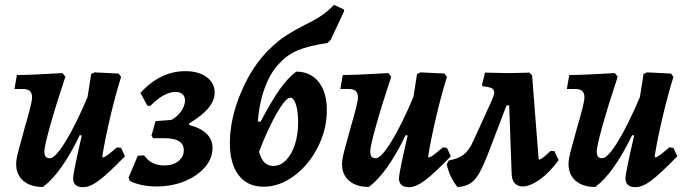

<svg xmlns="http://www.w3.org/2000/svg" viewBox="-20 -764 2846 796"><path d="M498 -116Q427 -43 390 -15.5Q353 12 325 12Q283 12 283 -25Q283 -46 319 -202L311 -204Q234 -45 158 11Q106 11 76.5 -14.5Q47 -40 47 -84Q47 -103 56 -137.5Q65 -172 82 -233Q113 -338 113 -360Q113 -378 104 -386.5Q95 -395 75 -395H40L50 -453Q107 -453 239 -461L251 -446Q212 -329 188 -243Q164 -157 164 -137Q164 -122 169 -115Q174 -108 187 -108Q209 -108 251.5 -177Q294 -246 343 -362L358 -457L372 -464L472 -459L482 -445Q459 -372 437 -278.5Q415 -185 404 -115L407 -111Q415 -113 426.5 -121.5Q438 -130 465 -153L482 -151Z M518 -14 513 -28 551 -118 577 -120Q607 -78 661 -78Q697 -78 719.5 -96Q742 -114 742 -141Q742 -191 663 -191H615L608 -202L625 -262L691 -267Q716 -281 731.5 -303.5Q747 -326 747 -348Q747 -364 736.5 -373.5Q726 -383 707 -383Q661 -383 603 -325L591 -326L562 -379Q645 -469 748 -469Q803 -469 836.5 -444.5Q870 -420 870 -380Q870 -315 765 -253L764 -246Q813 -233 837 -209Q861 -185 861 -150Q861 -107 829.5 -70.5Q798 -34 745 -12.5Q692 9 630 9Q563 9 518 -14Z M1407 -718 1351 -599 1338 -586Q1259 -574 1215 -555.5Q1171 -537 1144 -507Q1104 -469 1079.5 -404.5Q1055 -340 1049 -260L1060 -259Q1105 -344 1138.5 -392Q1172 -440 1208 -467Q1267 -467 1301 -424.5Q1335 -382 1335 -307Q1335 -227 1297.5 -153.5Q1260 -80 1199.5 -35Q1139 10 1073 10Q1006 10 969.5 -37.5Q933 -85 933 -171Q933 -273 980.5 -384Q1028 -495 1100 -563Q1134 -596 1165 -616Q1196 -636 1242 -660Q1282 -679 1310 -697.5Q1338 -716 1365 -744L1405 -725ZM1054 -135Q1069 -76 1113 -76Q1142 -76 1165.5 -99.5Q1189 -123 1202.5 -164.5Q1216 -206 1216 -258Q1216 -301 1207 -330Q1198 -359 1184 -359Q1164 -359 1126.5 -293Q1089 -227 1054 -135Z M1849 -116Q1778 -43 1741 -15.5Q1704 12 1676 12Q1634 12 1634 -25Q1634 -46 1670 -202L1662 -204Q1585 -45 1509 11Q1457 11 1427.5 -14.5Q1398 -40 1398 -84Q1398 -103 1407 -137.5Q1416 -172 1433 -233Q1464 -338 1464 -360Q1464 -378 1455 -386.5Q1446 -395 1426 -395H1391L1401 -453Q1458 -453 1590 -461L1602 -446Q1563 -329 1539 -243Q1515 -157 1515 -137Q1515 -122 1520 -115Q1525 -108 1538 -108Q1560 -108 1602.5 -177Q1645 -246 1694 -362L1709 -457L1723 -464L1823 -459L1833 -445Q1810 -372 1788 -278.5Q1766 -185 1755 -115L1758 -111Q1766 -113 1777.5 -121.5Q1789 -130 1816 -153L1833 -151Z M2296 -100Q2258 -48 2217.5 -19.5Q2177 9 2147 9Q2125 9 2113 -5.5Q2101 -20 2101 -49L2091 -327H2080L2002 -123Q1980 -68 1964 -41.5Q1948 -15 1928.5 -3Q1909 9 1877 12Q1844 -29 1832 -83L1841 -99Q1881 -106 1903 -123.5Q1925 -141 1942 -179L2019 -348Q2029 -371 2029 -381Q2029 -393 2018 -398.5Q2007 -404 1982 -406L1978 -412L1991 -463Q2055 -461 2083 -461Q2113 -461 2175 -463L2186 -451L2213 -105L2218 -102Q2236 -112 2262 -138H2278Z M2788 -116Q2717 -43 2680 -15.5Q2643 12 2615 12Q2573 12 2573 -25Q2573 -46 2609 -202L2601 -204Q2524 -45 2448 11Q2396 11 2366.5 -14.5Q2337 -40 2337 -84Q2337 -103 2346 -137.5Q2355 -172 2372 -233Q2403 -338 2403 -360Q2403 -378 2394 -386.5Q2385 -395 2365 -395H2330L2340 -453Q2397 -453 2529 -461L2541 -446Q2502 -329 2478 -243Q2454 -157 2454 -137Q2454 -122 2459 -115Q2464 -108 2477 -108Q2499 -108 2541.5 -177Q2584 -246 2633 -362L2648 -457L2662 -464L2762 -459L2772 -445Q2749 -372 2727 -278.5Q2705 -185 2694 -115L2697 -111Q2705 -113 2716.5 -121.5Q2728 -130 2755 -153L2772 -151Z"/></svg>

Font: Alegreya
Style: Bold Italic
Weight: 700
Italic angle: -7°
Designer: Juan Pablo del Peral
Foundry: Huerta Tipografica
Version: Version 2.007; ttfautohint (v1.6)